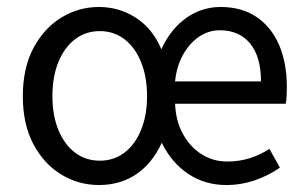

<svg xmlns="http://www.w3.org/2000/svg" viewBox="-20 -518 879 550"><path d="M263.2 12Q205.2 12 155.5 -18.1Q105.9 -48.2 75.6 -105.1Q45.4 -162.1 45.4 -242.3Q45.4 -323.5 75.9 -380.6Q106.5 -437.7 156.1 -467.9Q205.8 -498 263.2 -498Q322.2 -498 370 -466.6Q417.8 -435.2 442.2 -376.8Q468.2 -434.1 512.8 -466.1Q557.4 -498 611.9 -498Q672.4 -498 714.8 -469.4Q757.1 -440.8 779.4 -389.4Q801.7 -337.9 801.7 -268.8Q801.7 -255 801.1 -243Q800.5 -231.1 798.5 -220.8H481.5Q483.6 -171.5 503.9 -134.4Q524.2 -97.3 557.2 -76.3Q590.3 -55.3 630.8 -55.3Q666.3 -55.3 696.9 -65.3Q727.4 -75.4 751.8 -91.6L781.7 -37.7Q751.1 -16 711.4 -2Q671.8 12 627.6 12Q567.1 12 519.2 -19.9Q471.3 -51.8 443.4 -109Q415.8 -49.5 370.2 -18.8Q324.5 12 263.2 12ZM265.7 -57.7Q306.3 -57.7 336.6 -80.8Q366.9 -103.9 384 -145.6Q401.2 -187.3 401.2 -242.3Q401.2 -298.5 384 -340.4Q366.9 -382.3 336.6 -405.6Q306.3 -428.9 265.7 -428.9Q225.5 -428.9 195 -405.6Q164.5 -382.3 147.3 -340.4Q130.2 -298.5 130.2 -242.3Q130.2 -187.3 147.3 -145.6Q164.5 -103.9 195 -80.8Q225.5 -57.7 265.7 -57.7ZM481.5 -284.9H727.6Q727.6 -355.6 696.4 -393.5Q665.2 -431.3 609.5 -431.3Q577.3 -431.3 549.9 -412.6Q522.5 -393.8 504.2 -361Q485.9 -328.1 481.5 -284.9Z"/></svg>

Font: Source Sans 3 Variable
Style: Regular
Weight: 200
Designer: Paul D. Hunt
Foundry: Adobe Systems Incorporated
Version: Version 3.026